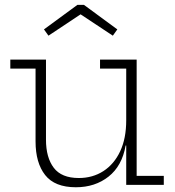

<svg xmlns="http://www.w3.org/2000/svg" viewBox="-20 -780 740 810"><path d="M512.5 -490.5H402V-528.5H556.5V-38H671V0H512.5ZM174 -528.5V-190.5Q174 -115.5 206.8 -72.2Q239.5 -29 312.5 -29Q371 -29 416.2 -58.2Q461.5 -87.5 487 -141.8Q512.5 -196 512.5 -272.5L525 -166H510Q495 -80 438 -35Q381 10 300 10Q211 10 170.5 -41.5Q130 -93 130 -183.5V-490.5H23.5V-528.5ZM334 -759.5 475 -656 456 -629.5 320 -719.5 184.5 -629.5 165.5 -656 306.5 -759.5Z"/></svg>

Font: Hepta Slab ExtraLight Light
Style: Regular
Weight: 300
Version: Version 1.100